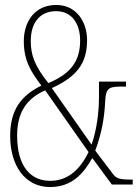

<svg xmlns="http://www.w3.org/2000/svg" viewBox="-20 -744 559 774"><path d="M182 10C269 10 317 -44 352 -107L431 0H515V-20H507C462 -20 448 -25 435 -43L364 -137C390 -206 401 -270 404 -336C407 -393 421 -395 478 -395H488V-415H379V-354C379 -291 370 -220 349 -161L189 -389C290 -435 331 -489 331 -582C331 -657 287 -724 207 -724C120 -724 76 -657 76 -578C76 -499 105 -454 147 -399C65 -359 21 -301 21 -196C21 -80 78 10 182 10ZM175 -409C121 -477 104 -520 104 -579C104 -650 139 -699 206 -699C273 -699 303 -644 303 -581C303 -497 265 -447 175 -409ZM182 -15C106 -15 49 -70 49 -198C49 -309 105 -354 162 -380L337 -131C303 -61 254 -15 182 -15Z"/></svg>

Font: Noto Serif Bengali ExtraCondensed Thin
Style: Regular
Weight: 100
Width: 2
Designer: Juan Bruce, Universal Thirst, Indian Type Foundry and the Monotype Design Team.
Foundry: Monotype Imaging Inc.
Version: Version 2.003